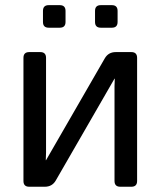

<svg xmlns="http://www.w3.org/2000/svg" viewBox="-20 -711 611 731"><path d="M91.3 0Q69.3 0 69.3 -22V-490.7Q69.3 -512.7 91.3 -512.7H133.3Q155.3 -512.7 155.3 -490.7V-130.4Q155.3 -115.7 154.3 -101.1H155.3L378.9 -488.8Q392.6 -512.7 420.9 -512.7H480Q502 -512.7 502 -490.7V-22Q502 0 480 0H438Q416 0 416 -22V-382.3Q416 -397 417 -411.6H416L192.4 -23.9Q178.7 0 150.4 0ZM165.5 -605.5Q143.6 -605.5 143.6 -627.4V-669.4Q143.6 -691.4 165.5 -691.4H207.5Q229.5 -691.4 229.5 -669.4V-627.4Q229.5 -605.5 207.5 -605.5ZM363.8 -605.5Q341.8 -605.5 341.8 -627.4V-669.4Q341.8 -691.4 363.8 -691.4H405.8Q427.7 -691.4 427.7 -669.4V-627.4Q427.7 -605.5 405.8 -605.5Z"/></svg>

Font: Istok Web
Style: Regular
Weight: 400
Designer: Andrey V. Panov
Foundry: Andrey V. Panov
Version: Version 1.0.2g